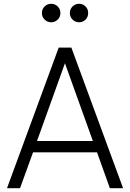

<svg xmlns="http://www.w3.org/2000/svg" viewBox="-20 -997 688 1017"><path d="M291 -745H358L632 0H562L494 -190H155L86 0H17ZM472 -250 324 -662 176 -250ZM202 -928Q202 -949 216.5 -963Q231 -977 251 -977Q271 -977 285.5 -963Q300 -949 300 -928Q300 -907 285.5 -893Q271 -879 251 -879Q231 -879 216.5 -893Q202 -907 202 -928ZM399 -977Q419 -977 433 -963Q447 -949 447 -928Q447 -907 433 -893Q419 -879 399 -879Q379 -879 364.5 -893Q350 -907 350 -928Q350 -949 364.5 -963Q379 -977 399 -977Z"/></svg>

Font: Evergrow Sans
Style: Light
Weight: 300
Foundry: 10Web
Version: Version 1.000